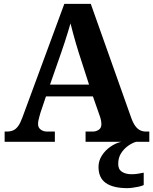

<svg xmlns="http://www.w3.org/2000/svg" viewBox="-20 -734 793 994"><path d="M4 0V-53H16Q34 -53 48 -59Q62 -65 73.5 -80.5Q85 -96 96 -126L313 -714H450L659 -125Q669 -97 680.5 -81.5Q692 -66 705.5 -59.5Q719 -53 735 -53H753V0H423V-53H462Q477 -53 491 -62Q505 -71 505 -92Q505 -100 503.5 -108Q502 -116 500 -123Q498 -130 496 -135L461 -235H218L189 -149Q187 -141 184 -131Q181 -121 179 -110.5Q177 -100 177 -92Q177 -73 191 -63Q205 -53 222 -53H264V0ZM239 -296H441L388 -460Q381 -483 373 -509.5Q365 -536 358 -563Q351 -590 345 -613Q339 -592 331 -566Q323 -540 314.5 -514Q306 -488 298 -465ZM639 240Q566 240 528 213.5Q490 187 490 130Q490 99 507 72Q524 45 551 26Q578 7 608 0H685Q664 6 642.5 21.5Q621 37 606.5 60Q592 83 592 115Q592 143 611.5 155.5Q631 168 661 168Q675 168 690.5 166Q706 164 724 160V224Q714 229 698 232.5Q682 236 666 238Q650 240 639 240Z"/></svg>

Font: Noto Serif Kannada
Style: Regular
Weight: 400
Designer: Universal Thirst, Indian Type Foundry and the Monotype Design Team
Foundry: Monotype Imaging Inc.
Version: Version 2.003